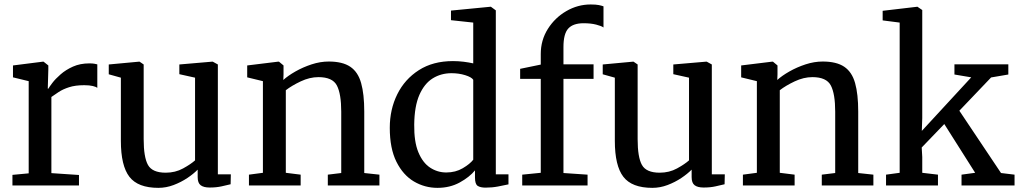

<svg xmlns="http://www.w3.org/2000/svg" viewBox="-20 -850 4676 880"><path d="M37 0V-48.5L111.5 -55.5V-478L39.5 -495.5V-550L177.5 -567.5H179.5L201.5 -550V-532L199 -443.5H201.5Q206 -451.5 220 -470Q234 -488.5 257.8 -509.2Q281.5 -530 314.5 -544.8Q347.5 -559.5 389.5 -559.5Q403.5 -559.5 412 -558Q420.5 -556.5 426 -555V-447.5Q420.5 -452 405.2 -455.8Q390 -459.5 366 -459.5Q325 -459.5 296.5 -450.2Q268 -441 248.8 -428.2Q229.5 -415.5 215.5 -405.5V-56.5L342 -48V0Z M941 9.5Q913.5 9.5 899.8 -1Q886 -11.5 886 -38V-72.5Q867.5 -53.5 838.8 -34.2Q810 -15 775.8 -2Q741.5 11 706 11Q612 11 573 -39.8Q534 -90.5 534 -204.5V-494L478.5 -509.5V-554.5L618.5 -567.5H619.5L638.5 -554.5V-212Q638.5 -129.5 658.2 -94Q678 -58.5 739.5 -58.5Q783.5 -58.5 819 -78Q854.5 -97.5 874 -115V-494L802 -510V-554.5L953.5 -567.5H955L978.5 -554.5V-51H1038L1037 -5.5Q1020 -1.5 996 4Q972 9.5 941 9.5Z M1185 -58V-478L1113 -495.5V-550L1255.5 -567.5H1258.5L1279.5 -550V-508.5L1278.5 -483.5Q1300 -503 1334.2 -522.5Q1368.5 -542 1408.2 -555Q1448 -568 1486.5 -568Q1550 -568 1585.5 -544Q1621 -520 1635.2 -469.2Q1649.5 -418.5 1649.5 -338.5V-57L1719 -49.5V0H1482.5V-49.5L1544 -57V-338Q1544 -420 1524 -458.2Q1504 -496.5 1439.5 -496.5Q1399.5 -496.5 1358.2 -477Q1317 -457.5 1290 -436.5V-58L1358 -49.5V0H1121V-49.5Z M1985 11Q1927 11 1877.2 -18.2Q1827.5 -47.5 1797 -108.5Q1766.5 -169.5 1766.5 -264Q1766.5 -348.5 1800.8 -417.8Q1835 -487 1899.8 -528.5Q1964.5 -570 2056 -570Q2081.5 -570 2105.2 -567Q2129 -564 2149 -559.5V-746.5L2047 -757.5V-801.5L2227.5 -819H2230L2252.5 -802.5V-51H2310.5V-5Q2290 -0.5 2262.5 4.8Q2235 10 2205.5 10Q2182 10 2169.5 2Q2157 -6 2157 -36.5V-69Q2131.5 -38 2086.8 -13.5Q2042 11 1985 11ZM2025.5 -59.5Q2068 -59.5 2101 -79Q2134 -98.5 2149 -118V-484.5Q2141 -496.5 2112 -505.5Q2083 -514.5 2049.5 -514.5Q2001.5 -514.5 1963.2 -490.8Q1925 -467 1902.2 -415.2Q1879.5 -363.5 1878.5 -279Q1877.5 -200.5 1897.5 -152.2Q1917.5 -104 1951.2 -81.8Q1985 -59.5 2025.5 -59.5Z M2458.5 -58V-488.5H2364V-534.5L2458.5 -554V-602.5Q2458.5 -666 2491 -717.5Q2523.5 -769 2575.8 -799.2Q2628 -829.5 2687 -829.5Q2711 -829.5 2724.5 -826.8Q2738 -824 2746 -821V-724Q2737 -731 2712.5 -737.2Q2688 -743.5 2655 -743.5Q2607 -743.5 2584.8 -719.5Q2562.5 -695.5 2562.5 -634.5V-555H2700.5V-488.5H2562.5V-57L2673 -49.5V0H2373.5V-49.5Z M3205 9.5Q3177.5 9.5 3163.8 -1Q3150 -11.5 3150 -38V-72.5Q3131.5 -53.5 3102.8 -34.2Q3074 -15 3039.8 -2Q3005.5 11 2970 11Q2876 11 2837 -39.8Q2798 -90.5 2798 -204.5V-494L2742.5 -509.5V-554.5L2882.5 -567.5H2883.5L2902.5 -554.5V-212Q2902.5 -129.5 2922.2 -94Q2942 -58.5 3003.5 -58.5Q3047.5 -58.5 3083 -78Q3118.5 -97.5 3138 -115V-494L3066 -510V-554.5L3217.5 -567.5H3219L3242.5 -554.5V-51H3302L3301 -5.5Q3284 -1.5 3260 4Q3236 9.5 3205 9.5Z M3449 -58V-478L3377 -495.5V-550L3519.5 -567.5H3522.5L3543.5 -550V-508.5L3542.5 -483.5Q3564 -503 3598.2 -522.5Q3632.5 -542 3672.2 -555Q3712 -568 3750.5 -568Q3814 -568 3849.5 -544Q3885 -520 3899.2 -469.2Q3913.5 -418.5 3913.5 -338.5V-57L3983 -49.5V0H3746.5V-49.5L3808 -57V-338Q3808 -420 3788 -458.2Q3768 -496.5 3703.5 -496.5Q3663.5 -496.5 3622.2 -477Q3581 -457.5 3554 -436.5V-58L3622 -49.5V0H3385V-49.5Z M4103.5 -58V-746.5L4025.5 -756.5V-800.5L4183.5 -819H4185L4207 -804V-309L4205 -250L4431.5 -495.5L4354.5 -508.5V-555H4601.5V-508.5L4522.5 -495L4377 -342.5L4568 -57L4630 -49.5V0H4387V-49.5L4449.5 -58L4308 -281.5L4204.5 -174L4207 -130.5V-58L4279 -49.5V0H4041V-49.5Z"/></svg>

Font: Merriweather
Style: Regular
Weight: 400
Designer: Eben Sorkin
Foundry: Eben Sorkin
Version: Version 2.100; ttfautohint (v1.7.19-72a1) -l 8 -r 50 -G 200 